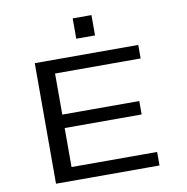

<svg xmlns="http://www.w3.org/2000/svg" viewBox="-96 -1006 1067 1098"><g transform="rotate(-10 437.5 -457.0)"><path d="M140.5 0V-700H741.5V-621.5H244.5V-383H691.5V-305H244.5V-78.5H741.5V0ZM398.5 -914.5H507.5V-796.5H398.5Z"/></g></svg>

Font: Trispace SemiExpanded
Style: Regular
Weight: 400
Width: 6
Designer: Tyler Finck
Foundry: Etcetera Type Company
Version: Version 1.210; ttfautohint (v1.8.3)